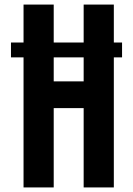

<svg xmlns="http://www.w3.org/2000/svg" viewBox="-20 -820 581 840"><path d="M83 0V-569H28V-634H83V-800H215V-634H346V-800H478V-634H514V-569H478V0H346V-347H215V0ZM215 -464H346V-569H215Z"/></svg>

Font: Big Shoulders Text ExtraBold
Style: Regular
Weight: 800
Designer: Patric King
Foundry: XO Type Co
Version: Version 1.000; ttfautohint (v1.8.2)